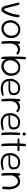

<svg xmlns="http://www.w3.org/2000/svg" viewBox="2154 -2842 703 5050"><g transform="rotate(90 2505.0 -317.5)"><path d="M229 -2Q215 -3 201.5 -8Q188 -13 176.5 -24Q165 -35 155 -51.5Q145 -68 138 -90L49 -447Q49 -447 48.5 -451Q48 -455 49 -460.5Q50 -466 55 -470.5Q60 -475 70 -477Q81 -479 88.5 -476Q96 -473 100.5 -468Q105 -463 108 -459Q111 -455 111 -455L174 -207Q186 -152 199 -114.5Q212 -77 224 -66Q239 -67 262 -102Q285 -137 313 -211Q330 -259 342 -303Q354 -347 361.5 -386Q369 -425 372 -456Q372 -456 373 -460.5Q374 -465 377 -470.5Q380 -476 386.5 -479.5Q393 -483 405 -482Q417 -481 423 -475Q429 -469 431.5 -462.5Q434 -456 434.5 -451Q435 -446 435 -446Q433 -415 428.5 -383Q424 -351 416.5 -319.5Q409 -288 400 -256.5Q391 -225 380 -194Q354 -125 328 -81.5Q302 -38 277 -18.5Q252 1 229 -2Z M732 -3Q682 -3 641 -22Q600 -41 571 -73.5Q542 -106 526.5 -149.5Q511 -193 511 -243Q511 -293 529.5 -339.5Q548 -386 581 -422Q614 -458 657.5 -479Q701 -500 751 -500Q801 -500 843.5 -485Q886 -470 917.5 -439.5Q949 -409 966 -361.5Q983 -314 983 -250Q983 -200 963 -155.5Q943 -111 907.5 -77Q872 -43 827 -23Q782 -3 732 -3ZM732 -62Q769 -62 803 -77.5Q837 -93 863 -120Q889 -147 904.5 -182Q920 -217 920 -257Q920 -323 898 -365.5Q876 -408 838.5 -428.5Q801 -449 752 -449Q715 -449 682.5 -431Q650 -413 626 -382.5Q602 -352 588 -314Q574 -276 574 -238Q574 -186 593.5 -146Q613 -106 649 -84Q685 -62 732 -62Z M1102 -144Q1094 -143 1089 -146Q1084 -149 1081 -153.5Q1078 -158 1076.5 -162Q1075 -166 1075 -166Q1073 -177 1071.5 -183Q1070 -189 1069.5 -196.5Q1069 -204 1069.5 -219Q1070 -234 1071 -263Q1075 -322 1092.5 -366.5Q1110 -411 1143 -441Q1176 -471 1224 -486Q1258 -495 1289 -493.5Q1320 -492 1347.5 -481Q1375 -470 1399 -450Q1399 -450 1402 -447Q1405 -444 1408.5 -439Q1412 -434 1414 -428Q1416 -422 1415 -416Q1414 -410 1407 -404Q1398 -398 1389 -398.5Q1380 -399 1371.5 -403.5Q1363 -408 1358 -412Q1353 -416 1353 -416Q1326 -436 1295.5 -437.5Q1265 -439 1234 -425Q1184 -405 1158.5 -364.5Q1133 -324 1126 -268Q1123 -241 1122 -227Q1121 -213 1120.5 -205.5Q1120 -198 1120 -190.5Q1120 -183 1121 -167Q1121 -167 1121 -162Q1121 -157 1116.5 -151.5Q1112 -146 1102 -144ZM1102 -1Q1093 -1 1087 -4.5Q1081 -8 1077 -13Q1073 -18 1071.5 -21.5Q1070 -25 1070 -25Q1064 -79 1061.5 -133Q1059 -187 1059 -242.5Q1059 -298 1062 -355.5Q1065 -413 1070 -474Q1070 -474 1070.5 -477.5Q1071 -481 1074 -486Q1077 -491 1083.5 -494.5Q1090 -498 1101 -497Q1112 -497 1118 -492.5Q1124 -488 1127 -481.5Q1130 -475 1131 -470.5Q1132 -466 1132 -466Q1128 -415 1126 -363Q1124 -311 1124 -256.5Q1124 -202 1126 -144.5Q1128 -87 1132 -26Q1132 -26 1131 -22Q1130 -18 1127.5 -13.5Q1125 -9 1119 -5Q1113 -1 1102 -1Z M1726 -3Q1674 -3 1633 -22Q1592 -41 1564 -74Q1536 -107 1521.5 -150.5Q1507 -194 1507 -244Q1507 -296 1525 -342.5Q1543 -389 1575.5 -424.5Q1608 -460 1651.5 -480Q1695 -500 1746 -500Q1796 -500 1838 -484.5Q1880 -469 1910.5 -438Q1941 -407 1958 -360Q1975 -313 1975 -249Q1975 -199 1955 -154.5Q1935 -110 1900.5 -76Q1866 -42 1821 -22.5Q1776 -3 1726 -3ZM1509 -1Q1499 -1 1492 -5Q1485 -9 1482 -14Q1479 -19 1477.5 -23Q1476 -27 1476 -27Q1472 -70 1469.5 -128.5Q1467 -187 1466.5 -253.5Q1466 -320 1467 -387Q1468 -454 1471 -515.5Q1474 -577 1478 -626Q1478 -626 1478.5 -629.5Q1479 -633 1482 -638Q1485 -643 1491.5 -646.5Q1498 -650 1509 -649Q1520 -649 1526.5 -644Q1533 -639 1536 -632.5Q1539 -626 1539.5 -621.5Q1540 -617 1540 -617Q1536 -577 1534 -519.5Q1532 -462 1531 -396Q1530 -330 1530.5 -262.5Q1531 -195 1532 -133Q1533 -71 1536 -22Q1536 -22 1534.5 -17Q1533 -12 1527.5 -6.5Q1522 -1 1509 -1ZM1724 -62Q1761 -62 1794.5 -78Q1828 -94 1854.5 -121.5Q1881 -149 1896.5 -185Q1912 -221 1912 -260Q1912 -326 1890 -368Q1868 -410 1830 -430Q1792 -450 1744 -450Q1708 -450 1676 -432Q1644 -414 1619.5 -383.5Q1595 -353 1580.5 -315Q1566 -277 1566 -238Q1566 -187 1585 -147Q1604 -107 1640 -84.5Q1676 -62 1724 -62Z M2255 10Q2189 -1 2148.5 -27Q2108 -53 2087 -89Q2066 -125 2059 -166.5Q2052 -208 2052 -248Q2051 -289 2068.5 -334Q2086 -379 2118.5 -417.5Q2151 -456 2198 -478Q2245 -500 2303 -496Q2362 -492 2398 -473.5Q2434 -455 2453 -428Q2472 -401 2478.5 -372Q2485 -343 2485 -317Q2484 -266 2458 -235.5Q2432 -205 2382 -195Q2366 -192 2340 -190.5Q2314 -189 2284 -189Q2254 -189 2224.5 -189.5Q2195 -190 2170 -191Q2145 -192 2130 -192.5Q2115 -193 2115 -193Q2117 -156 2134.5 -123Q2152 -90 2185.5 -69Q2219 -48 2267 -44Q2303 -41 2338.5 -43.5Q2374 -46 2403 -50.5Q2432 -55 2448.5 -59Q2465 -63 2465 -63Q2465 -63 2469 -63.5Q2473 -64 2478.5 -64Q2484 -64 2489 -60.5Q2494 -57 2497 -48Q2501 -40 2499.5 -35Q2498 -30 2495 -26.5Q2492 -23 2489.5 -21.5Q2487 -20 2487 -20Q2487 -20 2465.5 -13.5Q2444 -7 2409 1Q2374 9 2333.5 12.5Q2293 16 2255 10ZM2112 -233 2345 -236Q2345 -236 2353.5 -237.5Q2362 -239 2374.5 -243Q2387 -247 2399.5 -256.5Q2412 -266 2420.5 -282Q2429 -298 2429 -324Q2429 -366 2414.5 -394Q2400 -422 2366.5 -435Q2333 -448 2274 -444Q2231 -442 2199 -418.5Q2167 -395 2146.5 -361Q2126 -327 2117.5 -292.5Q2109 -258 2112 -233Z M2618 -144Q2610 -143 2605 -146Q2600 -149 2597 -153.5Q2594 -158 2592.5 -162Q2591 -166 2591 -166Q2589 -177 2587.5 -183Q2586 -189 2585.5 -196.5Q2585 -204 2585.5 -219Q2586 -234 2587 -263Q2591 -322 2608.5 -366.5Q2626 -411 2659 -441Q2692 -471 2740 -486Q2774 -495 2805 -493.5Q2836 -492 2863.5 -481Q2891 -470 2915 -450Q2915 -450 2918 -447Q2921 -444 2924.5 -439Q2928 -434 2930 -428Q2932 -422 2931 -416Q2930 -410 2923 -404Q2914 -398 2905 -398.5Q2896 -399 2887.5 -403.5Q2879 -408 2874 -412Q2869 -416 2869 -416Q2842 -436 2811.5 -437.5Q2781 -439 2750 -425Q2700 -405 2674.5 -364.5Q2649 -324 2642 -268Q2639 -241 2638 -227Q2637 -213 2636.5 -205.5Q2636 -198 2636 -190.5Q2636 -183 2637 -167Q2637 -167 2637 -162Q2637 -157 2632.5 -151.5Q2628 -146 2618 -144ZM2618 -1Q2609 -1 2603 -4.5Q2597 -8 2593 -13Q2589 -18 2587.5 -21.5Q2586 -25 2586 -25Q2580 -79 2577.5 -133Q2575 -187 2575 -242.5Q2575 -298 2578 -355.5Q2581 -413 2586 -474Q2586 -474 2586.5 -477.5Q2587 -481 2590 -486Q2593 -491 2599.5 -494.5Q2606 -498 2617 -497Q2628 -497 2634 -492.5Q2640 -488 2643 -481.5Q2646 -475 2647 -470.5Q2648 -466 2648 -466Q2644 -415 2642 -363Q2640 -311 2640 -256.5Q2640 -202 2642 -144.5Q2644 -87 2648 -26Q2648 -26 2647 -22Q2646 -18 2643.5 -13.5Q2641 -9 2635 -5Q2629 -1 2618 -1Z M3158 10Q3092 -1 3051.5 -27Q3011 -53 2990 -89Q2969 -125 2962 -166.5Q2955 -208 2955 -248Q2954 -289 2971.5 -334Q2989 -379 3021.5 -417.5Q3054 -456 3101 -478Q3148 -500 3206 -496Q3265 -492 3301 -473.5Q3337 -455 3356 -428Q3375 -401 3381.5 -372Q3388 -343 3388 -317Q3387 -266 3361 -235.5Q3335 -205 3285 -195Q3269 -192 3243 -190.5Q3217 -189 3187 -189Q3157 -189 3127.5 -189.5Q3098 -190 3073 -191Q3048 -192 3033 -192.5Q3018 -193 3018 -193Q3020 -156 3037.5 -123Q3055 -90 3088.5 -69Q3122 -48 3170 -44Q3206 -41 3241.5 -43.5Q3277 -46 3306 -50.5Q3335 -55 3351.5 -59Q3368 -63 3368 -63Q3368 -63 3372 -63.5Q3376 -64 3381.5 -64Q3387 -64 3392 -60.5Q3397 -57 3400 -48Q3404 -40 3402.5 -35Q3401 -30 3398 -26.5Q3395 -23 3392.5 -21.5Q3390 -20 3390 -20Q3390 -20 3368.5 -13.5Q3347 -7 3312 1Q3277 9 3236.5 12.5Q3196 16 3158 10ZM3015 -233 3248 -236Q3248 -236 3256.5 -237.5Q3265 -239 3277.5 -243Q3290 -247 3302.5 -256.5Q3315 -266 3323.5 -282Q3332 -298 3332 -324Q3332 -366 3317.5 -394Q3303 -422 3269.5 -435Q3236 -448 3177 -444Q3134 -442 3102 -418.5Q3070 -395 3049.5 -361Q3029 -327 3020.5 -292.5Q3012 -258 3015 -233Z M3504 -1Q3495 -1 3489 -4.5Q3483 -8 3479 -13Q3475 -18 3473.5 -21.5Q3472 -25 3472 -25Q3466 -79 3463.5 -133Q3461 -187 3461 -242.5Q3461 -298 3464 -355.5Q3467 -413 3472 -474Q3472 -474 3472.5 -477.5Q3473 -481 3476 -486Q3479 -491 3485.5 -494.5Q3492 -498 3503 -497Q3514 -497 3520 -492.5Q3526 -488 3529 -481.5Q3532 -475 3533 -470.5Q3534 -466 3534 -466Q3530 -415 3528 -363Q3526 -311 3526 -256.5Q3526 -202 3528 -144.5Q3530 -87 3534 -26Q3534 -26 3533 -22Q3532 -18 3529.5 -13.5Q3527 -9 3521 -5Q3515 -1 3504 -1ZM3506 -559Q3486 -559 3476.5 -571Q3467 -583 3467 -600Q3467 -619 3476.5 -630.5Q3486 -642 3506 -642Q3526 -642 3535.5 -629.5Q3545 -617 3545 -600Q3545 -589 3541.5 -579.5Q3538 -570 3529.5 -564.5Q3521 -559 3506 -559Z M3797 -1Q3786 -1 3779.5 -4.5Q3773 -8 3769 -13.5Q3765 -19 3763.5 -22.5Q3762 -26 3762 -26Q3758 -69 3755.5 -128Q3753 -187 3752 -253.5Q3751 -320 3752.5 -387Q3754 -454 3757 -515.5Q3760 -577 3764 -626Q3764 -626 3765 -629.5Q3766 -633 3769 -638Q3772 -643 3778.5 -646.5Q3785 -650 3795 -649Q3807 -649 3813 -644Q3819 -639 3822 -633Q3825 -627 3825.5 -622Q3826 -617 3826 -617Q3823 -578 3821 -521Q3819 -464 3818 -398.5Q3817 -333 3817.5 -266Q3818 -199 3820 -137Q3822 -75 3825 -26Q3825 -26 3824 -22.5Q3823 -19 3820.5 -13.5Q3818 -8 3812 -4.5Q3806 -1 3797 -1ZM3931 -426Q3852 -426 3781 -427Q3710 -428 3654 -429Q3654 -429 3649 -430Q3644 -431 3637.5 -433.5Q3631 -436 3626 -441Q3621 -446 3621 -454Q3620 -462 3622.5 -466Q3625 -470 3629 -472Q3633 -474 3635.5 -475Q3638 -476 3638 -476Q3646 -477 3668 -478Q3690 -479 3720.5 -479.5Q3751 -480 3786.5 -480.5Q3822 -481 3858 -481Q3894 -481 3926 -481Q3926 -481 3929.5 -480Q3933 -479 3937.5 -477Q3942 -475 3947 -471.5Q3952 -468 3955 -463Q3958 -458 3958 -451Q3958 -442 3953.5 -436.5Q3949 -431 3944 -429Q3939 -427 3935 -426.5Q3931 -426 3931 -426Z M4208 10Q4142 -1 4101.5 -27Q4061 -53 4040 -89Q4019 -125 4012 -166.5Q4005 -208 4005 -248Q4004 -289 4021.5 -334Q4039 -379 4071.5 -417.5Q4104 -456 4151 -478Q4198 -500 4256 -496Q4315 -492 4351 -473.5Q4387 -455 4406 -428Q4425 -401 4431.5 -372Q4438 -343 4438 -317Q4437 -266 4411 -235.5Q4385 -205 4335 -195Q4319 -192 4293 -190.5Q4267 -189 4237 -189Q4207 -189 4177.5 -189.5Q4148 -190 4123 -191Q4098 -192 4083 -192.5Q4068 -193 4068 -193Q4070 -156 4087.5 -123Q4105 -90 4138.5 -69Q4172 -48 4220 -44Q4256 -41 4291.5 -43.5Q4327 -46 4356 -50.5Q4385 -55 4401.5 -59Q4418 -63 4418 -63Q4418 -63 4422 -63.5Q4426 -64 4431.5 -64Q4437 -64 4442 -60.5Q4447 -57 4450 -48Q4454 -40 4452.5 -35Q4451 -30 4448 -26.5Q4445 -23 4442.5 -21.5Q4440 -20 4440 -20Q4440 -20 4418.5 -13.5Q4397 -7 4362 1Q4327 9 4286.5 12.5Q4246 16 4208 10ZM4065 -233 4298 -236Q4298 -236 4306.5 -237.5Q4315 -239 4327.5 -243Q4340 -247 4352.5 -256.5Q4365 -266 4373.5 -282Q4382 -298 4382 -324Q4382 -366 4367.5 -394Q4353 -422 4319.5 -435Q4286 -448 4227 -444Q4184 -442 4152 -418.5Q4120 -395 4099.5 -361Q4079 -327 4070.5 -292.5Q4062 -258 4065 -233Z M4914 -24Q4904 -27 4898 -32Q4892 -37 4889.5 -42.5Q4887 -48 4886.5 -52.5Q4886 -57 4886 -57Q4897 -155 4894.5 -232Q4892 -309 4868 -352Q4845 -396 4817 -417Q4789 -438 4758.5 -439.5Q4728 -441 4696 -424Q4657 -402 4633 -368Q4609 -334 4598 -294Q4587 -254 4587 -213Q4588 -176 4588.5 -144Q4589 -112 4590 -86.5Q4591 -61 4593 -47Q4593 -47 4593 -44.5Q4593 -42 4592 -38.5Q4591 -35 4587.5 -31.5Q4584 -28 4576 -27Q4568 -26 4562 -29.5Q4556 -33 4552.5 -36.5Q4549 -40 4549 -40Q4537 -61 4537 -79.5Q4537 -98 4539 -119.5Q4541 -141 4535 -171Q4534 -206 4535.5 -239Q4537 -272 4541 -303Q4545 -334 4554 -361Q4563 -388 4579 -410Q4598 -435 4624.5 -454Q4651 -473 4683 -484Q4715 -495 4750 -495Q4785 -495 4821 -483Q4847 -470 4868.5 -450.5Q4890 -431 4906.5 -407Q4923 -383 4935 -352.5Q4947 -322 4954 -285Q4964 -229 4962.5 -169.5Q4961 -110 4951 -45Q4951 -45 4949.5 -41Q4948 -37 4944.5 -32Q4941 -27 4933.5 -24.5Q4926 -22 4914 -24ZM4571 -1Q4562 -1 4556 -4.5Q4550 -8 4546 -13Q4542 -18 4540.5 -21.5Q4539 -25 4539 -25Q4533 -79 4530.5 -133Q4528 -187 4528 -242.5Q4528 -298 4531 -355.5Q4534 -413 4539 -474Q4539 -474 4539.5 -477.5Q4540 -481 4543 -486Q4546 -491 4552.5 -494.5Q4559 -498 4570 -497Q4581 -497 4587 -492.5Q4593 -488 4596 -481.5Q4599 -475 4600 -470.5Q4601 -466 4601 -466Q4597 -415 4595 -363Q4593 -311 4593 -256.5Q4593 -202 4595 -144.5Q4597 -87 4601 -26Q4601 -26 4600 -22Q4599 -18 4596.5 -13.5Q4594 -9 4588 -5Q4582 -1 4571 -1Z"/></g></svg>

Font: Sour Gummy Black ExtraLight
Style: Regular
Weight: 250
Version: Version 1.000